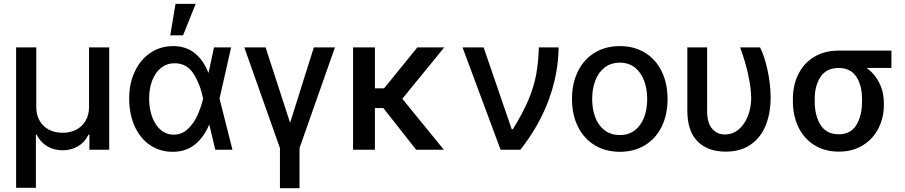

<svg xmlns="http://www.w3.org/2000/svg" viewBox="-20 -776 4691 995"><path d="M63.5 -530.3H168V-220.7Q168 -181.6 184.8 -151.4Q201.7 -121.1 232.7 -104.5Q263.7 -87.9 304.7 -87.9Q345.2 -87.9 376.2 -104.5Q407.2 -121.1 424.3 -151.4Q441.4 -181.6 441.4 -220.7V-530.3H545.9V0H443.4V-78.1H438.5Q419.9 -39.1 384.3 -18.1Q348.6 2.9 304.7 2.9Q260.3 2.9 224.9 -17.8Q189.5 -38.6 169.9 -78.1H166V197.3H63.5Z M649.4 -265.6Q649.4 -344.2 679 -406.2Q708.5 -468.3 760.3 -502.7Q812 -537.1 877 -537.1Q943.8 -537.1 989 -500.7Q1034.2 -464.4 1059.6 -399.4H1061L1088.9 -530.3H1177.7L1117.7 -265.1L1184.6 0H1095.7L1064.9 -128.9H1063.5Q1036.6 -64.5 990 -26.9Q943.4 10.7 875 10.7Q808.6 10.7 757.3 -24.2Q706.1 -59.1 677.7 -122.1Q649.4 -185.1 649.4 -265.6ZM879.9 -78.1Q922.9 -78.1 954.1 -108.2Q985.4 -138.2 1003.9 -179.9Q1022.5 -221.7 1032.2 -263.7L1032.7 -265.1L1032.2 -266.6Q1018.1 -337.9 983.4 -393.1Q948.7 -448.2 884.8 -448.2Q845.7 -448.2 815.7 -425Q785.6 -401.9 769.3 -360.1Q752.9 -318.4 752.9 -264.6Q752.9 -211.9 768.8 -169.2Q784.7 -126.5 813.5 -102.3Q842.3 -78.1 879.9 -78.1ZM889.6 -755.9H994.1L928.7 -592.8H862.3Z M1356.4 -530.3 1483.4 -139.6 1606.4 -530.3H1715.8L1532.2 -8.8V199.2H1430.7V-8.8L1246.1 -530.3Z M1922.9 -318.4H1970.7L2142.6 -530.3H2282.2L2064.9 -264.2L2280.3 0H2136.7L1966.8 -215.8H1922.9V0H1809.6V-530.3H1922.9Z M2377 -530.3H2486.3L2631.8 -106.4H2637.7Q2689.9 -190.4 2718.3 -257.8Q2746.6 -325.2 2758.3 -387.9Q2770 -450.7 2772.5 -530.3H2875Q2873.5 -393.6 2823.5 -258.1Q2773.4 -122.6 2676.8 0H2574.2Z M2944.3 -262.7Q2944.3 -344.7 2975.1 -406.7Q3005.9 -468.8 3062 -502.9Q3118.2 -537.1 3192.4 -537.1Q3266.1 -537.1 3322.3 -502.9Q3378.4 -468.8 3408.9 -406.5Q3439.5 -344.2 3439.5 -262.7Q3439.5 -181.2 3408.9 -119.4Q3378.4 -57.6 3322.3 -23.4Q3266.1 10.7 3192.4 10.7Q3118.2 10.7 3062 -23.4Q3005.9 -57.6 2975.1 -119.4Q2944.3 -181.2 2944.3 -262.7ZM3334 -262.7Q3334 -314.9 3318.1 -357.7Q3302.2 -400.4 3270.3 -425.8Q3238.3 -451.2 3192.4 -451.2Q3145.5 -451.2 3113 -425.8Q3080.6 -400.4 3064.7 -357.7Q3048.8 -314.9 3048.8 -262.7Q3048.8 -210.4 3064.7 -168.2Q3080.6 -126 3113 -101.1Q3145.5 -76.2 3192.4 -76.2Q3238.8 -76.2 3270.5 -101.1Q3302.2 -126 3318.1 -168.2Q3334 -210.4 3334 -262.7Z M3644.5 -530.3V-202.1Q3644.5 -138.2 3670.7 -108.6Q3696.8 -79.1 3736.3 -79.1Q3776.4 -79.1 3807.4 -104.7Q3838.4 -130.4 3855.7 -174.1Q3873 -217.8 3873 -269.5Q3871.6 -327.1 3855.5 -397.2Q3839.4 -467.3 3815.4 -530.3H3918.9Q3941.9 -485.4 3957.8 -411.9Q3973.6 -338.4 3973.6 -269.5Q3973.6 -191.4 3949 -128.4Q3924.3 -65.4 3871.8 -27.8Q3819.3 9.8 3740.2 9.8Q3647.9 9.8 3595 -43.2Q3542 -96.2 3542 -203.1V-530.3Z M4326.2 -513.7H4599.6V-423.8H4471.7Q4513.2 -393.6 4536.9 -346.2Q4560.5 -298.8 4560.5 -242.2V-232.4Q4560.5 -167 4532.7 -111.6Q4504.9 -56.2 4451.9 -23.2Q4398.9 9.8 4327.1 9.8Q4253.9 9.8 4200 -24.2Q4146 -58.1 4117.4 -117.4Q4088.9 -176.8 4088.9 -251V-262.7Q4088.9 -334.5 4117.2 -391.6Q4145.5 -448.7 4199.2 -481.2Q4252.9 -513.7 4326.2 -513.7ZM4327.1 -80.1Q4388.2 -80.1 4417.7 -127.9Q4447.3 -175.8 4447.3 -251V-262.7Q4447.3 -333.5 4417.5 -378.7Q4387.7 -423.8 4326.2 -423.8Q4263.7 -423.8 4232.9 -378.4Q4202.1 -333 4202.1 -262.7V-251Q4202.1 -175.3 4232.9 -127.7Q4263.7 -80.1 4327.1 -80.1Z"/></svg>

Font: Pretendard Std Medium
Style: Regular
Weight: 500
Designer: Base glyphs from Inter by Rasmus Andersson; Hangeul glyphs from Noto Sans CJK(Source Han Sans) by Jang Soo-young and Kan
Foundry: Kil Hyung-jin
Version: Version 1.309